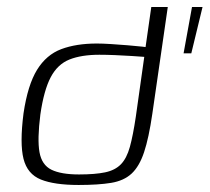

<svg xmlns="http://www.w3.org/2000/svg" viewBox="-20 -525 597 547"><path d="M204 2Q135 2 96.5 -13.5Q58 -29 47 -72.5Q36 -116 47 -202Q59 -283 85.5 -326Q112 -369 154.5 -385Q197 -401 256 -401Q272 -401 296 -399.5Q320 -398 344 -396Q368 -394 386.5 -392Q405 -390 410 -388L393 -379L411 -505H458L414 -201Q404 -132 390.5 -91.5Q377 -51 355 -30.5Q333 -10 296.5 -4Q260 2 204 2ZM205 -28Q251 -28 279.5 -34Q308 -40 324.5 -57Q341 -74 350 -106.5Q359 -139 367 -193L391 -363Q378 -364 355 -365.5Q332 -367 307.5 -368Q283 -369 263 -369Q212 -369 178 -355.5Q144 -342 124.5 -305Q105 -268 95 -199Q86 -128 92.5 -91.5Q99 -55 126.5 -41.5Q154 -28 205 -28ZM503 -373 527 -505H557L525 -373Z"/></svg>

Font: Genos Light
Style: Italic
Weight: 300
Italic angle: -8°
Designer: Robert E. Leuschke
Foundry: Robert E. Leuschke
Version: Version 1.010